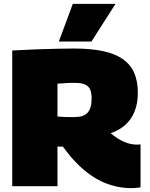

<svg xmlns="http://www.w3.org/2000/svg" viewBox="-20 -959 772 989"><path d="M656 10Q621 10 585.5 3Q550 -4 515 -19Q480 -34 445 -58.5Q410 -83 374.5 -119Q339 -155 304 -204Q300 -204 296.5 -204Q293 -204 288 -204Q285 -204 282 -204Q279 -204 276 -204V0H43V-699Q113 -703 171.5 -705Q230 -707 278 -708Q326 -709 362 -709Q449 -709 511.5 -695.5Q574 -682 613.5 -654Q653 -626 671.5 -583Q690 -540 690 -482Q690 -425 672.5 -383Q655 -341 623.5 -314Q592 -287 550 -273Q567 -258 584.5 -247Q602 -236 619 -228.5Q636 -221 653 -217.5Q670 -214 686 -214Q691 -214 695.5 -214.5Q700 -215 704 -215V6Q696 7 684.5 8.5Q673 10 656 10ZM365 -356Q388 -356 404.5 -361.5Q421 -367 431.5 -379Q442 -391 447 -409Q452 -427 452 -452Q452 -480 444.5 -497.5Q437 -515 418.5 -523.5Q400 -532 367 -532Q355 -532 346 -532Q337 -532 328 -531.5Q319 -531 306.5 -530Q294 -529 276 -528V-359Q287 -358 295.5 -357.5Q304 -357 313 -356.5Q322 -356 334 -356Q346 -356 365 -356ZM283 -745 355 -939H575L451 -745Z"/></svg>

Font: Georama Black
Style: Regular
Weight: 900
Designer: Jean-Baptiste Levee
Foundry: Production Type
Version: Version 1.001